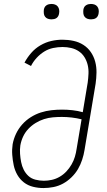

<svg xmlns="http://www.w3.org/2000/svg" viewBox="-20 -944 540 972"><path d="M200 8Q173 8 147 1.5Q121 -5 101 -20.5Q81 -36 68 -58.5Q55 -81 49.5 -107Q44 -133 42 -160Q40 -187 44 -214Q49 -241 61 -266.5Q73 -292 92 -313.5Q111 -335 135.5 -350.5Q160 -366 186.5 -374.5Q213 -383 240 -386Q267 -389 294 -389Q321 -389 347.5 -386Q374 -383 399 -376L424 -526Q427 -548 428 -571Q429 -594 424 -615Q419 -636 408 -654Q397 -672 379.5 -684Q362 -696 340.5 -701Q319 -706 297 -706Q273 -706 249 -701Q225 -696 204 -683Q183 -670 165.5 -651Q148 -632 137 -610L104 -627Q118 -653 138 -676Q158 -699 184.5 -714.5Q211 -730 239.5 -736.5Q268 -743 296 -743Q325 -743 352.5 -737Q380 -731 402.5 -716.5Q425 -702 440 -680Q455 -658 462 -631.5Q469 -605 468.5 -576.5Q468 -548 464 -520L408 -185Q404 -160 396 -135.5Q388 -111 375 -88.5Q362 -66 342 -46.5Q322 -27 299 -14.5Q276 -2 250.5 3Q225 8 200 8ZM202 -29Q222 -29 242.5 -33.5Q263 -38 282 -49Q301 -60 316 -76Q331 -92 342 -111Q353 -130 359 -150Q365 -170 368 -191L393 -340Q369 -346 343.5 -349Q318 -352 293 -352Q270 -352 247.5 -350Q225 -348 203 -341Q181 -334 160.5 -321.5Q140 -309 123.5 -291.5Q107 -274 97 -252.5Q87 -231 83 -208Q80 -187 81.5 -165.5Q83 -144 87 -123.5Q91 -103 100 -85Q109 -67 123.5 -53.5Q138 -40 159 -34.5Q180 -29 202 -29ZM441 -846Q431 -846 422.5 -849Q414 -852 408.5 -859Q403 -866 402 -875.5Q401 -885 402 -895Q403 -901 406 -907Q409 -913 415 -917Q421 -921 427.5 -922.5Q434 -924 440 -924Q450 -924 458.5 -921Q467 -918 472.5 -911Q478 -904 479.5 -894.5Q481 -885 479 -875Q478 -869 475 -863Q472 -857 466.5 -853Q461 -849 454 -847.5Q447 -846 441 -846ZM241 -846Q231 -846 222.5 -849Q214 -852 208.5 -859Q203 -866 202 -875.5Q201 -885 202 -895Q203 -901 206 -907Q209 -913 215 -917Q221 -921 227.5 -922.5Q234 -924 240 -924Q250 -924 258.5 -921Q267 -918 272.5 -911Q278 -904 279.5 -894.5Q281 -885 279 -875Q278 -869 275 -863Q272 -857 266.5 -853Q261 -849 254 -847.5Q247 -846 241 -846Z"/></svg>

Font: Iosevka Curly Slab Extralight
Style: Italic
Weight: 200
Italic angle: -9°
Monospace: yes
Designer: Belleve Invis
Foundry: Belleve Invis
Version: Version 22.1.2; ttfautohint (v1.8.4)